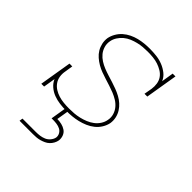

<svg xmlns="http://www.w3.org/2000/svg" viewBox="-208 -667 1017 1017"><g transform="rotate(45 300.0 -159.0)"><path d="M245 8Q220 8 196 5Q172 2 149.5 -6.5Q127 -15 109 -30.5Q91 -46 82 -67L71 0H50L80 -181H101L94 -136Q90 -116 93 -96.5Q96 -77 107 -61.5Q118 -46 134 -36Q150 -26 168 -20.5Q186 -15 206 -13Q226 -11 246 -11Q265 -11 284 -12.5Q303 -14 322 -18.5Q341 -23 359.5 -30.5Q378 -38 394 -50Q410 -62 421 -79Q432 -96 435 -115Q439 -136 433 -155.5Q427 -175 414.5 -190Q402 -205 385 -215.5Q368 -226 349.5 -233.5Q331 -241 312 -247Q293 -253 274 -259Q255 -265 236 -272Q217 -279 200 -289Q183 -299 168 -312Q153 -325 143 -341.5Q133 -358 128.5 -378Q124 -398 127 -419Q131 -439 142 -458Q153 -477 169 -491Q185 -505 204.5 -514.5Q224 -524 244.5 -529Q265 -534 285 -536Q305 -538 325 -538Q350 -538 375.5 -535Q401 -532 423.5 -523Q446 -514 465 -499Q484 -484 493 -462L504 -530H525L495 -349H474L482 -394Q485 -414 482 -433.5Q479 -453 468.5 -468Q458 -483 441.5 -493Q425 -503 407 -509Q389 -515 369 -517Q349 -519 329 -519Q311 -519 293 -517.5Q275 -516 256.5 -511.5Q238 -507 220 -499.5Q202 -492 187 -479.5Q172 -467 161.5 -450.5Q151 -434 148 -416Q144 -395 150 -375Q156 -355 168.5 -340Q181 -325 197.5 -314.5Q214 -304 232.5 -296.5Q251 -289 270.5 -283Q290 -277 309 -271Q328 -265 346.5 -258Q365 -251 382.5 -241.5Q400 -232 414.5 -219Q429 -206 439.5 -189.5Q450 -173 454.5 -153Q459 -133 456 -112Q452 -91 440 -71.5Q428 -52 410.5 -38Q393 -24 372 -15Q351 -6 330 -1Q309 4 288 6Q267 8 245 8ZM107 220 110 201H210Q225 201 240 199Q255 197 269 191Q283 185 293.5 172.5Q304 160 307 146Q309 132 302 119.5Q295 107 283 101Q271 95 257 93Q243 91 229 91H218L233 0H254L242 72Q259 72 275.5 76Q292 80 305 89Q318 98 324 113.5Q330 129 328 146Q326 158 319.5 170Q313 182 303.5 191Q294 200 282 205.5Q270 211 257.5 214.5Q245 218 232.5 219Q220 220 207 220Z"/></g></svg>

Font: Iosevka Slab ThExObl
Style: Regular
Weight: 100
Width: 7
Italic angle: -9°
Monospace: yes
Designer: Belleve Invis
Foundry: Belleve Invis
Version: Version 11.1.1; ttfautohint (v1.8.3)